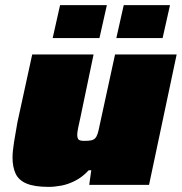

<svg xmlns="http://www.w3.org/2000/svg" viewBox="-20 -723 711 751"><path d="M171 8Q115 8 84 -5Q53 -18 41 -44Q29 -70 29 -107Q29 -130 35 -168Q41 -206 48 -244L106 -510H346L294 -261Q290 -245 286 -224.5Q282 -204 282 -196Q282 -186 285 -180.5Q288 -175 294.5 -173.5Q301 -172 310 -172Q327 -172 336.5 -174Q346 -176 352 -182Q358 -188 362 -200.5Q366 -213 370 -234L430 -510H671L563 0H329L337 -57H327Q303 -31 275 -16.5Q247 -2 220 3Q193 8 171 8ZM435 -574 464 -703H645L616 -574ZM186 -574 215 -703H398L369 -574Z"/></svg>

Font: Saira Expanded Black
Style: Italic
Weight: 900
Width: 7
Italic angle: -12°
Designer: Hector Gatti with collaboration of the Omnibus-Type team
Foundry: Omnibus-Type
Version: Version 1.101